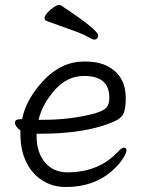

<svg xmlns="http://www.w3.org/2000/svg" viewBox="-20 -733 583 771"><path d="M374 -591Q374 -574 357 -574Q352 -574 332 -585.5Q312 -597 264 -614Q216 -631 166 -649Q159 -652 159 -660.5Q159 -669 170 -681.5Q181 -694 195 -703.5Q209 -713 215.5 -713Q222 -713 224 -712Q374 -613 374 -591ZM59 -254 69 -255Q84 -334 155 -410Q226 -486 319 -486Q381 -486 418 -464Q485 -425 485 -340Q485 -306 479.5 -286Q474 -266 454 -253.5Q434 -241 389 -227Q289 -196 140 -196H127V-186Q127 -121 160.5 -81Q194 -41 251 -41Q377 -41 455 -125Q468 -140 478 -140Q488 -140 488 -129.5Q488 -119 473.5 -96Q459 -73 429 -46Q356 18 244 18Q193 18 151.5 -7.5Q110 -33 86 -81Q62 -129 62 -195V-209Q40 -226 40 -240Q40 -254 59 -254ZM155 -252Q267 -252 362 -278Q398 -289 408.5 -302Q419 -315 419 -341Q419 -428 318 -428Q249 -428 199 -370.5Q149 -313 135 -252Z"/></svg>

Font: ToneOZ-Pinyin-WenKai-Regular
Style: Regular
Weight: 400
Designer: Fontworks Inc.
Foundry: ToneOZ
Version: Version 0.240331